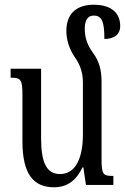

<svg xmlns="http://www.w3.org/2000/svg" viewBox="-20 -783 530 813"><path d="M410 -112V-439C410 -488 399 -525 374 -559C348 -594 339 -627 339 -660C339 -693 348 -717 377 -717C412 -717 422 -690 422 -618C463 -618 489 -637 489 -673C489 -723 457 -763 377 -763C313 -763 261 -733 261 -652C261 -617 272 -576 298 -539C321 -507 331 -471 331 -436V-213C331 -117 302 -46 234 -46C177 -46 154 -95 154 -198V-492H25V-454C68 -454 75 -447 75 -381V-185C75 -48 120 10 209 10C268 10 305 -23 329 -74H333L344 0H460V-38C416 -38 410 -43 410 -112Z"/></svg>

Font: Noto Serif Armenian ExtraCondensed Medium
Style: Regular
Weight: 500
Width: 2
Designer: Monotype Design Team
Foundry: Monotype Imaging Inc.
Version: Version 2.008